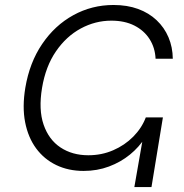

<svg xmlns="http://www.w3.org/2000/svg" viewBox="-20 -758 745 778"><path d="M318.8 -65.4Q257.3 -65.4 208 -89.1Q158.7 -112.8 126.2 -157Q93.8 -201.2 81.8 -262.9Q69.8 -324.7 82.5 -401.9Q99.6 -504.4 150.9 -579.8Q202.1 -655.3 277.1 -696.5Q352.1 -737.8 439.9 -737.8Q495.6 -737.8 539.6 -721.7Q583.5 -705.6 614.7 -676Q646 -646.5 662.8 -606.7Q679.7 -566.9 680.2 -520H610.4Q608.4 -564.5 586.2 -599.4Q564 -634.3 524.7 -654.3Q485.4 -674.3 431.2 -674.3Q366.2 -674.3 307.4 -642.6Q248.5 -610.8 206.8 -550Q165 -489.3 150.4 -401.9Q135.7 -314 156.7 -252.9Q177.7 -191.9 225.3 -160.4Q272.9 -128.9 337.9 -128.9Q392.1 -128.9 438.7 -149.2Q485.4 -169.4 519.8 -204.1Q554.2 -238.8 570.8 -282.2H601.6Q592.8 -239.7 568.4 -200.9Q543.9 -162.1 506.6 -131.6Q469.2 -101.1 421.6 -83.3Q374 -65.4 318.8 -65.4ZM524.4 0 573.7 -282.2H640.1L593.8 0Z"/></svg>

Font: Inter 16pt Light
Style: Italic
Weight: 300
Italic angle: -9.3988°
Version: Version 4.001;git-66647c0bb